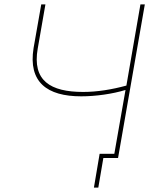

<svg xmlns="http://www.w3.org/2000/svg" viewBox="-20 -720 714 875"><path d="M408 135H428L451 0H518L640 -700H620L556 -330C490 -312 423 -301 359 -301C210 -301 126 -352 152 -499L187 -700H168L133 -501C108 -346 194 -281 350 -281C417 -281 493 -292 552 -310L501 -19H434Z"/></svg>

Font: Fixel Display 20240404 Thin
Style: Italic
Weight: 100
Italic angle: -10°
Designer: AlfaBravo + MacPaw
Foundry: Kyrylo Tkachov, Marchela Mozhyna, Serhii Makarenko, Maria Weinstein, Zakhar Kryvoshyya
Version: Version 1.211;Glyphs 3.2 (3225)